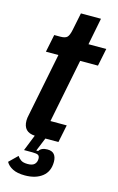

<svg xmlns="http://www.w3.org/2000/svg" viewBox="-132 -718 603 980"><g transform="rotate(15 170.0 -227.5)"><path d="M105 209Q65 209 40.5 196.5Q16 184 5 164L49 121Q56 132 68 140.5Q80 149 104 149Q129 149 140 138Q151 127 151 109Q151 95 143 90Q135 85 112 85H68L102 0Q41 -3 41 -64Q41 -71 42 -78.5Q43 -86 45 -94L112 -429H46L65 -522H97Q123 -522 133 -532Q143 -542 149 -571L168 -664H274L246 -522H340L321 -429H227L160 -93H246L227 0H158L129 71H139Q151 51 183 51Q208 51 219.5 65Q231 79 231 104Q231 155 196.5 182Q162 209 105 209Z"/></g></svg>

Font: IBM Plex Sans Condensed SemiBold
Style: Italic
Weight: 600
Width: 3
Italic angle: -11°
Designer: Mike Abbink, Paul van der Laan, Pieter van Rosmalen
Foundry: Bold Monday
Version: Version 1.3